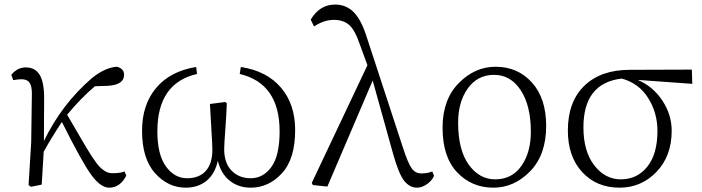

<svg xmlns="http://www.w3.org/2000/svg" viewBox="-20 -823 3129 856"><path d="M535.2 -58.6 543 -40Q515.6 13.7 466.8 13.7Q428.7 13.7 387.2 -43Q345.7 -99.6 255.9 -279.3Q208 -207 174.8 -146.5Q173.8 -123 166 0L118.2 9.8L107.4 2L119.1 -189.5L122.1 -405.3Q122.1 -440.4 111.3 -455.1Q100.6 -469.7 75.2 -469.7Q62.5 -469.7 39.1 -465.8L30.3 -489.3Q57.6 -522.5 94.7 -522.5Q136.7 -522.5 156.7 -489.7Q176.8 -457 176.8 -383.8Q176.8 -373 176.3 -298.8Q175.8 -224.6 175.8 -194.3Q254.9 -358.4 389.6 -474.6Q449.2 -522.5 501 -525.4Q533.2 -517.6 533.2 -489.3Q533.2 -445.3 461.9 -440.4L403.3 -438.5Q339.8 -384.8 279.3 -311.5Q293.9 -286.1 313 -253.9Q332 -221.7 342.3 -203.6Q352.5 -185.5 366.7 -162.1Q380.9 -138.7 389.2 -126Q397.5 -113.3 408.2 -98.6Q418.9 -84 426.8 -76.7Q434.6 -69.3 444.3 -62.5Q454.1 -55.7 462.9 -53.2Q471.7 -50.8 482.4 -50.8Q516.6 -50.8 535.2 -58.6Z M1048.8 -493.2 1053.7 -524.4Q1168.9 -506.8 1232.4 -432.6Q1295.9 -358.4 1295.9 -243.2Q1295.9 -114.3 1236.8 -50.3Q1177.7 13.7 1097.7 13.7Q1043 13.7 1003.9 -17.6Q964.8 -48.8 951.2 -106.4Q938.5 -47.9 900.9 -17.1Q863.3 13.7 807.6 13.7Q729.5 13.7 671.4 -50.8Q613.3 -115.2 613.3 -240.2Q613.3 -356.4 676.3 -431.2Q739.3 -505.9 854.5 -524.4L858.4 -493.2Q681.6 -453.1 681.6 -237.3Q681.6 -133.8 719.7 -81.1Q757.8 -28.3 814.5 -28.3Q867.2 -28.3 897 -60.5Q926.8 -92.8 926.8 -156.2Q926.8 -176.8 922.4 -246.1Q918 -315.4 916 -359.4L983.4 -368.2L991.2 -363.3Q990.2 -323.2 984.9 -251Q979.5 -178.7 979.5 -158.2Q979.5 -95.7 1012.7 -62Q1045.9 -28.3 1097.7 -28.3Q1153.3 -28.3 1189.9 -78.6Q1226.6 -128.9 1226.6 -237.3Q1226.6 -451.2 1048.8 -493.2Z M1907.2 -58.6 1915 -39.1Q1905.3 -16.6 1882.8 -1.5Q1860.4 13.7 1838.9 13.7Q1806.6 13.7 1782.2 -16.6Q1757.8 -46.9 1732.4 -137.7L1641.6 -463.9L1439.5 8.8L1375 2L1370.1 -7.8L1618.2 -532.2L1582 -630.9Q1561.5 -690.4 1536.1 -712.4Q1510.7 -734.4 1467.8 -734.4Q1424.8 -734.4 1379.9 -705.1L1365.2 -735.4Q1405.3 -802.7 1473.6 -802.7Q1522.5 -802.7 1555.7 -770Q1588.9 -737.3 1612.3 -666L1778.3 -159.2Q1799.8 -93.8 1815.9 -71.8Q1832 -49.8 1858.4 -49.8Q1885.7 -49.8 1907.2 -58.6Z M2179.7 13.7Q2083 13.7 2018.1 -54.7Q1953.1 -123 1953.1 -253.9Q1953.1 -378.9 2024.9 -452.1Q2096.7 -525.4 2189.5 -525.4Q2288.1 -525.4 2351.6 -455.1Q2415 -384.8 2415 -261.7Q2415 -132.8 2343.8 -59.6Q2272.5 13.7 2179.7 13.7ZM2187.5 -23.4Q2262.7 -23.4 2304.7 -83.5Q2346.7 -143.6 2346.7 -235.4Q2346.7 -351.6 2301.8 -420.4Q2256.8 -489.3 2182.6 -489.3Q2109.4 -489.3 2065.9 -429.2Q2022.5 -369.1 2022.5 -276.4Q2022.5 -154.3 2069.8 -88.9Q2117.2 -23.4 2187.5 -23.4Z M2748 -23.4Q2820.3 -23.4 2865.7 -79.6Q2911.1 -135.7 2911.1 -239.3Q2911.1 -320.3 2869.6 -386.2Q2828.1 -452.1 2752 -472.7Q2581.1 -453.1 2581.1 -254.9Q2581.1 -148.4 2629.4 -85.9Q2677.7 -23.4 2748 -23.4ZM3066.4 -449.2 2823.2 -466.8Q2891.6 -437.5 2933.1 -374.5Q2974.6 -311.5 2974.6 -240.2Q2974.6 -127 2906.7 -56.6Q2838.9 13.7 2742.2 13.7Q2639.6 13.7 2575.7 -55.7Q2511.7 -125 2511.7 -241.2Q2511.7 -369.1 2585 -440.4Q2658.2 -511.7 2788.1 -511.7L3064.5 -512.7Z"/></svg>

Font: Bpmf Zihi Serif Light
Style: Light
Weight: 300
Foundry: But Ko
Version: Version 1.320